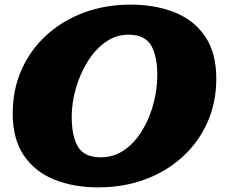

<svg xmlns="http://www.w3.org/2000/svg" viewBox="-20 -790 990 830"><path d="M290 -285Q290 -201 317.2 -155.5Q344.5 -110 415 -110Q473 -110 518.2 -142Q563.5 -174 595.2 -226.8Q627 -279.5 643.5 -342Q660 -404.5 660 -465Q660 -549 632.8 -594.5Q605.5 -640 535 -640Q481 -640 436 -608Q391 -576 358.5 -523.2Q326 -470.5 308 -408.2Q290 -346 290 -285ZM405 20Q298.5 20 215 -13.5Q131.5 -47 83.2 -117.8Q35 -188.5 35 -300Q35 -402.5 73 -488.2Q111 -574 180 -637.2Q249 -700.5 342 -735.2Q435 -770 545 -770Q651.5 -770 735.2 -736.5Q819 -703 867 -632.2Q915 -561.5 915 -450Q915 -347.5 877 -261.8Q839 -176 770 -112.8Q701 -49.5 608 -14.8Q515 20 405 20Z"/></svg>

Font: Besley* Fatface
Style: Italic
Weight: 900
Italic angle: -13°
Designer: Owen Earl
Foundry: indestructible type*
Version: Version 3.000; ttfautohint (v1.8.3)